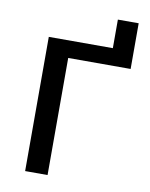

<svg xmlns="http://www.w3.org/2000/svg" viewBox="-88 -862 722 927"><g transform="rotate(10 272.5 -399.0)"><path d="M516 -798V-574H210V0H100V-658H414V-798Z"/></g></svg>

Font: Ysabeau Semibold
Style: Regular
Weight: 600
Designer: Christian Thalmann (Catharsis Fonts)
Version: Version 0.003